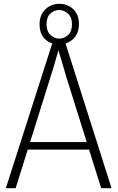

<svg xmlns="http://www.w3.org/2000/svg" viewBox="-20 -999 624 1019"><path d="M11 0 257 -768H328L572 0H517L330 -597Q326 -611 320.5 -630Q315 -649 309 -669Q303 -689 297.5 -707.5Q292 -726 288 -739H292Q288 -726 283 -707.5Q278 -689 272 -669Q266 -649 260.5 -630Q255 -611 250 -597L63 0ZM114 -205V-245H470V-205ZM293 -763Q267 -763 243 -774.5Q219 -786 204.5 -810Q190 -834 190 -870Q190 -906 205.5 -930.5Q221 -955 245 -967Q269 -979 296 -979Q322 -979 345.5 -967Q369 -955 384 -931.5Q399 -908 399 -871Q399 -835 383.5 -811Q368 -787 344 -775Q320 -763 293 -763ZM294 -794Q320 -794 341 -813Q362 -832 362 -870Q362 -908 340.5 -927Q319 -946 293 -946Q268 -946 247.5 -927Q227 -908 227 -870Q227 -833 248 -813.5Q269 -794 294 -794Z"/></svg>

Font: Yaldevi ExtraLight
Style: Regular
Weight: 200
Designer: Sol Matas, Rajitha Manaperi, Kosala Senevirathne
Foundry: Mooniak
Version: Version 1.100